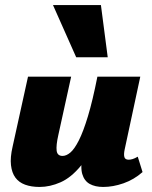

<svg xmlns="http://www.w3.org/2000/svg" viewBox="-20 -731 604 761"><path d="M137 10Q104 10 79.5 1Q55 -8 41 -27Q27 -46 23.5 -76.5Q20 -107 30 -150L91 -427H262L211 -195Q202 -155 204.5 -134Q207 -113 228 -113Q243 -113 259 -126.5Q275 -140 292.5 -174.5Q310 -209 328.5 -270Q347 -331 366 -427H434Q408 -293 374 -207.5Q340 -122 301 -74.5Q262 -27 220 -8.5Q178 10 137 10ZM389 10Q357 10 335.5 -2Q314 -14 306 -41.5Q298 -69 308 -117L371 -427H536L474 -138Q470 -119 473 -108.5Q476 -98 490 -98Q497 -98 505.5 -100.5Q514 -103 526 -110L545 -49Q511 -19 469.5 -4.5Q428 10 389 10ZM282 -504 190 -711H380L407 -504Z"/></svg>

Font: Ysabeau Infant Black
Style: Italic
Weight: 900
Italic angle: -12°
Designer: Christian Thalmann (Catharsis Fonts)
Version: Version 2.001;gftools[0.9.30]; featfreeze: ss01,ss02,lnum